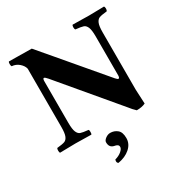

<svg xmlns="http://www.w3.org/2000/svg" viewBox="-199 -800 1138 1191"><g transform="rotate(-30 370.0 -204.5)"><path d="M354 50.8Q382.8 50.8 404.3 68.4Q425.8 85.9 425.8 128.9Q425.8 169.9 392.3 199.5Q358.9 229 306.2 237.8Q293 230 299.8 210Q328.6 202.1 346.9 186.5Q365.2 170.9 365.2 157.2Q365.2 151.4 363 147.2Q360.8 143.1 356.4 140.6Q352.1 138.2 349.6 137.2Q347.2 136.2 341.3 134.8L335.9 133.8Q302.7 126.5 303.2 88.9Q303.2 75.7 320.1 63.2Q336.9 50.8 354 50.8ZM630.9 0Q606 12.2 567.9 12.2Q547.4 -6.8 527.8 -32.2L192.9 -430.2Q176.3 -450.2 168.9 -450.2Q161.1 -450.2 161.1 -430.2V-132.8Q161.1 -86.9 169.7 -66.9Q178.2 -46.9 193.1 -41.5Q208 -36.1 248 -32.2Q252 -28.3 252 -15.1Q252 -2 248 2Q147.9 0 136.2 0Q122.1 0 23.9 2Q20 -2 20 -14.9Q20 -27.8 23.9 -32.2Q64 -36.1 79.1 -42Q94.2 -47.9 102.5 -67.9Q110.8 -87.9 110.8 -132.8V-549.8Q106 -571.8 84 -591.3Q62 -610.8 32.2 -612.8Q28.3 -617.7 28.1 -629.9Q27.8 -642.1 32.2 -647L194.8 -645L284.2 -540L549.3 -227.5Q560.5 -214.4 567.6 -213.9Q574.7 -213.4 576.2 -231V-512.2Q576.2 -558.1 567.6 -578.1Q559.1 -598.1 543.9 -603.5Q528.8 -608.9 488.8 -612.8Q483.9 -617.7 483.9 -629.9Q483.9 -642.1 488.8 -647Q588.9 -645 605 -645Q614.7 -645 712.9 -647Q717.8 -642.1 717.8 -630.1Q717.8 -618.2 712.9 -612.8Q672.9 -608.9 658 -603Q643.1 -597.2 634.5 -577.1Q626 -557.1 626 -512.2V-102.1Z"/></g></svg>

Font: Linux Libertine
Style: Bold
Weight: 700
Designer: Philipp H. Poll
Foundry: Philipp H. Poll
Version: Version 5.0.3